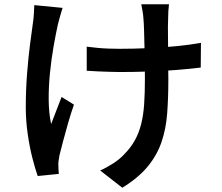

<svg xmlns="http://www.w3.org/2000/svg" viewBox="-20 -811 1040 901"><path d="M773 -791Q771 -775 770 -758.5Q769 -742 769 -725Q768 -712 768 -684.5Q768 -657 768.5 -622.5Q769 -588 769 -552.5Q769 -517 769.5 -487Q770 -457 770 -440Q770 -352 764.5 -279Q759 -206 738 -144.5Q717 -83 673.5 -30Q630 23 554 70L450 -11Q478 -23 510 -43.5Q542 -64 562 -86Q593 -117 612.5 -152Q632 -187 642.5 -229Q653 -271 656.5 -323Q660 -375 660 -441Q660 -467 659.5 -507.5Q659 -548 658 -590.5Q657 -633 656 -669Q655 -705 653 -725Q652 -743 648.5 -761Q645 -779 643 -791ZM387 -592Q411 -589 436.5 -586.5Q462 -584 488.5 -583Q515 -582 541 -582Q605 -582 674.5 -585Q744 -588 809 -594.5Q874 -601 923 -610L922 -494Q875 -488 812 -483Q749 -478 680 -475.5Q611 -473 544 -473Q522 -473 494.5 -474Q467 -475 439.5 -476Q412 -477 387 -479ZM274 -774Q268 -757 262 -735Q256 -713 252 -698Q242 -653 231.5 -593.5Q221 -534 214.5 -469Q208 -404 208.5 -342Q209 -280 220 -229Q230 -255 243.5 -290Q257 -325 269 -356L327 -320Q313 -280 300 -235Q287 -190 276.5 -150Q266 -110 259 -82Q257 -71 255 -57Q253 -43 254 -35Q254 -27 254.5 -16Q255 -5 256 5L157 15Q146 -15 132.5 -67.5Q119 -120 110 -182.5Q101 -245 101 -307Q101 -389 107 -465Q113 -541 121 -603.5Q129 -666 135 -707Q138 -727 139 -748.5Q140 -770 141 -787Z"/></svg>

Font: Noto Sans SC Thin SemiBold
Style: Regular
Weight: 600
Version: Version 2.004-H2;hotconv 1.0.118;makeotfexe 2.5.65603